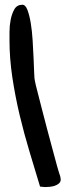

<svg xmlns="http://www.w3.org/2000/svg" viewBox="-20 -797 272 798"><path d="M19.5 -627.9Q19.5 -640.6 19.5 -665.5Q19.5 -690.4 24.4 -715.3Q29.3 -740.2 40 -758.8Q50.8 -777.3 73.2 -777.3Q85.9 -777.3 94.2 -755.4Q102.5 -733.4 107.9 -700.7Q113.3 -668 115.7 -628.4Q118.2 -588.9 119.6 -553.7Q121.1 -518.6 122.1 -492.7Q123 -466.8 125 -460.9Q127.9 -445.3 136.2 -414.1Q144.5 -382.8 154.3 -343.3Q164.1 -303.7 175.8 -260.7Q187.5 -217.8 197.8 -178.7Q208 -139.6 216.8 -108.4Q225.6 -77.1 230.5 -63.5Q230.5 -61.5 231.4 -57.6Q232.4 -53.7 232.4 -51.8Q232.4 -41 225.1 -34.7Q217.8 -28.3 207.5 -24.9Q197.3 -21.5 186.5 -20.5Q175.8 -19.5 167 -19.5Q163.1 -19.5 155.8 -20.5Q148.4 -21.5 146.5 -21.5Q126 -89.8 103 -165.5Q80.1 -241.2 61.5 -319.3Q43 -397.5 31.2 -476.1Q19.5 -554.7 19.5 -627.9Z"/></svg>

Font: Gloria Hallelujah
Style: Regular
Weight: 400
Designer: Kimberly Geswein
Foundry: Kimberly Geswein
Version: Version 1.004 2010